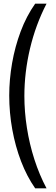

<svg xmlns="http://www.w3.org/2000/svg" viewBox="-20 -820 302 1040"><path d="M170.5 200Q125.5 135.5 94.2 54Q63 -27.5 46.5 -118.5Q30 -209.5 30 -302.5Q30 -389 45.5 -478Q61 -567 92 -649.8Q123 -732.5 170.5 -800H232Q173 -685.5 142.5 -556.8Q112 -428 112 -300Q112 -215 125.8 -127.5Q139.5 -40 166.2 43.2Q193 126.5 232 200Z"/></svg>

Font: Big Shoulders Stencil Text Thin
Style: Regular
Weight: 400
Version: Version 2.001